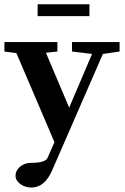

<svg xmlns="http://www.w3.org/2000/svg" viewBox="-20 -651 581 892"><path d="M154.8 -576.2V-631.3H395.5V-576.2ZM126 220.2Q96.2 220.2 74.2 203.9Q52.2 187.5 52.2 165Q52.2 141.1 73.2 123.3Q94.2 105.5 126.5 105.5Q190.4 105.5 201.2 82L232.9 9.3L56.2 -404.3L0.5 -411.6V-455.6H246.6V-411.6L193.4 -405.8L301.3 -150.9L407.7 -400.4L314.5 -411.6V-455.6H535.6V-411.6L458 -400.4L222.2 140.6Q187.5 220.2 126 220.2Z"/></svg>

Font: Elstob 6pt
Style: Bold
Weight: 700
Designer: Peter S. Baker
Version: Version 1.015